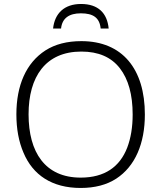

<svg xmlns="http://www.w3.org/2000/svg" viewBox="-20 -931 808 961"><path d="M385.7 -911.1C301.8 -911.1 253.9 -864.3 245.6 -788.1H285.6C291 -840.3 326.2 -864.3 384.8 -864.3C445.8 -864.3 478.5 -842.8 483.9 -788.1H523.9C516.6 -865.7 471.2 -911.1 385.7 -911.1ZM705.1 -357.9C705.1 -585.4 592.8 -725.1 387.2 -725.1C315.4 -725.1 255.9 -709.5 207.5 -678.7C110.8 -616.2 62 -503.9 62 -358.9C62 -286.1 73.7 -222.2 97.7 -166.5C144.5 -55.2 239.7 9.8 383.8 9.8C454.6 9.8 514.2 -5.9 561.5 -36.6C656.7 -98.6 705.1 -212.9 705.1 -357.9ZM123 -358.9C123 -546.9 208 -672.9 387.2 -672.9C472.7 -672.9 536.6 -645 579.6 -589.8C622.6 -534.7 644 -457 644 -357.9C644 -294.9 634.8 -239.3 616.7 -191.9C579.6 -96.2 504.4 -42 383.8 -42C205.6 -42 123 -168.9 123 -358.9Z"/></svg>

Font: Noto Reveo Sans
Style: Regular
Weight: 300
Designer: Monotype Design Team
Foundry: Monotype Imaging Inc.
Version: Version 2.007